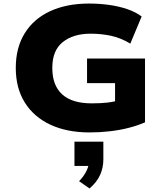

<svg xmlns="http://www.w3.org/2000/svg" viewBox="-20 -736 923 1083"><path d="M485 11Q358 11 264.5 -32.5Q171 -76 120 -157.5Q69 -239 69 -353Q69 -467 119.5 -548.5Q170 -630 263 -673Q356 -716 483 -716Q542 -716 597.5 -708Q653 -700 699.5 -684Q746 -668 779 -643L715 -490Q662 -522 607 -534Q552 -546 491 -546Q394 -546 334.5 -499Q275 -452 275 -353Q275 -254 331 -203.5Q387 -153 497 -153Q549 -153 587.5 -157.5Q626 -162 662 -174L629 -119V-267H471V-406H798V-46Q757 -28 706.5 -15Q656 -2 599.5 4.5Q543 11 485 11ZM485 327 426 286Q454 257 468 227.5Q482 198 482 175L516 200H400V63H563V163Q563 210 544.5 251Q526 292 485 327Z"/></svg>

Font: Nunito Sans 7pt SemiExpanded Black
Style: Regular
Weight: 900
Width: 6
Designer: Vernon Adams
Foundry: Vernon Adams
Version: Version 3.101;gftools[0.9.27]